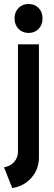

<svg xmlns="http://www.w3.org/2000/svg" viewBox="-23 -722 271 961"><path d="M-2.9 115.2Q27.8 110.8 47.4 89.1Q66.9 67.4 66.9 38.1V-500H171.9V64.9Q171.9 125 134.5 167.5Q97.2 210 38.1 219.2ZM170.4 -577.6Q150.9 -557.1 120.1 -557.1Q89.4 -557.1 69.6 -577.6Q49.8 -598.1 49.8 -629.9Q49.8 -661.6 69.6 -681.9Q89.4 -702.1 120.1 -702.1Q150.9 -702.1 170.4 -681.9Q189.9 -661.6 189.9 -629.9Q189.9 -598.1 170.4 -577.6Z"/></svg>

Font: Apfel Grotezk Mittel
Style: Regular
Weight: 500
Designer: Luigi Gorlero
Foundry: © 2023, Luigi Gorlero & Collletttivo
Version: Version 2.000;Glyphs 3.2 (3217)